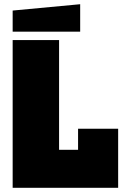

<svg xmlns="http://www.w3.org/2000/svg" viewBox="-20 -890 605 910"><path d="M40 0V-700H260V-180H350V-280H540V0ZM40 -740V-840L360 -870V-740Z"/></svg>

Font: Tektur Black
Style: Regular
Weight: 900
Designer: Adam Jagosz
Foundry: Adam Jagosz
Version: Version 1.005;gftools[0.9.30]